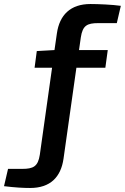

<svg xmlns="http://www.w3.org/2000/svg" viewBox="-134 -739 621 955"><path d="M355 -624H447L467 -710C426 -716 353 -719 316 -719C216 -719 162 -664 149 -573L137 -490L49 -485L38 -402H125L64 31C55 89 32 101 -24 101H-94L-114 187C-58 194 -17 196 16 196C116 196 169 142 182 50L246 -402H390L402 -490H259L268 -553C277 -612 299 -624 355 -624Z"/></svg>

Font: Exo 2 Semi Bold
Style: Italic
Weight: 600
Italic angle: -8°
Designer: Natanael Gama
Version: Version 1.001;PS 001.001;hotconv 1.0.88;makeotf.lib2.5.64775